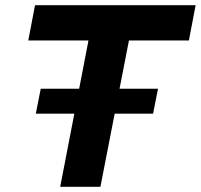

<svg xmlns="http://www.w3.org/2000/svg" viewBox="-20 -720 774 740"><path d="M118 -282 137 -378H589L570 -282ZM212 0 321 -564H89L115 -700H734L708 -564H477L367 0Z"/></svg>

Font: REM SemiBold
Style: Italic
Weight: 600
Italic angle: -11°
Designer: Octavio Pardo
Foundry: Ashler Design
Version: Version 1.005;gftools[0.9.28]